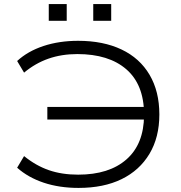

<svg xmlns="http://www.w3.org/2000/svg" viewBox="-20 -913 886 941"><path d="M365 8Q271 8 194.5 -17.5Q118 -43 64 -91L98 -148Q156 -101 219.5 -79Q283 -57 363 -57Q515 -57 600 -132Q685 -207 686 -347L704 -327H212V-389H704L686 -355Q685 -499 599 -573.5Q513 -648 359 -648Q282 -648 217.5 -625.5Q153 -603 98 -557L64 -614Q116 -662 193 -687.5Q270 -713 363 -713Q486 -713 575.5 -670.5Q665 -628 713 -546.5Q761 -465 761 -352Q761 -240 712.5 -159Q664 -78 576 -35Q488 8 365 8ZM437 -811V-893H525V-811ZM219 -811V-893H307V-811Z"/></svg>

Font: Nunito Sans 10pt Expanded Light
Style: Regular
Weight: 300
Width: 7
Designer: Vernon Adams
Foundry: Vernon Adams
Version: Version 3.101;gftools[0.9.27]